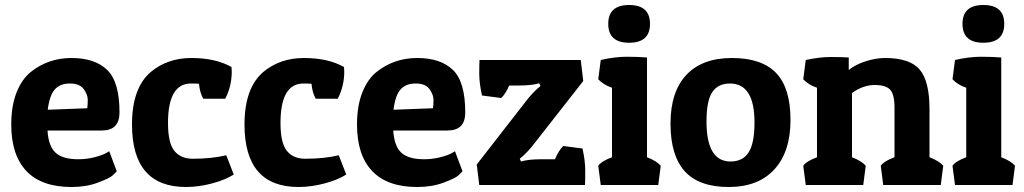

<svg xmlns="http://www.w3.org/2000/svg" viewBox="-20 -740 4094 768"><path d="M266 8Q146 8 85.5 -56Q25 -120 25 -242Q25 -316 46 -369.5Q67 -423 103 -452Q173 -508 266 -508Q359 -508 408.5 -460.5Q458 -413 458 -290Q458 -218 387 -218H170Q174 -155 202.5 -129Q231 -103 293 -103Q327 -103 358 -111Q389 -119 403 -127L417 -135L447 -55Q441 -48 429.5 -37.5Q418 -27 371.5 -9.5Q325 8 266 8ZM329 -307Q331 -321 331 -341Q331 -361 315 -383.5Q299 -406 259.5 -406Q220 -406 199 -382Q178 -358 171 -301Z M744 -406Q652 -406 652 -248Q652 -168 677.5 -136.5Q703 -105 751 -105Q827 -105 885 -119L915 -42Q883 -21 829 -6.5Q775 8 724 8Q508 8 508 -242Q508 -388 583 -452Q650 -508 746 -508Q842 -508 906 -472Q907 -462 907 -453Q907 -396 881 -345H793Q779 -370 776 -405Q764 -406 744 -406Z M1194 -406Q1102 -406 1102 -248Q1102 -168 1127.5 -136.5Q1153 -105 1201 -105Q1277 -105 1335 -119L1365 -42Q1333 -21 1279 -6.5Q1225 8 1174 8Q958 8 958 -242Q958 -388 1033 -452Q1100 -508 1196 -508Q1292 -508 1356 -472Q1357 -462 1357 -453Q1357 -396 1331 -345H1243Q1229 -370 1226 -405Q1214 -406 1194 -406Z M1649 8Q1529 8 1468.5 -56Q1408 -120 1408 -242Q1408 -316 1429 -369.5Q1450 -423 1486 -452Q1556 -508 1649 -508Q1742 -508 1791.5 -460.5Q1841 -413 1841 -290Q1841 -218 1770 -218H1553Q1557 -155 1585.5 -129Q1614 -103 1676 -103Q1710 -103 1741 -111Q1772 -119 1786 -127L1800 -135L1830 -55Q1824 -48 1812.5 -37.5Q1801 -27 1754.5 -9.5Q1708 8 1649 8ZM1712 -307Q1714 -321 1714 -341Q1714 -361 1698 -383.5Q1682 -406 1642.5 -406Q1603 -406 1582 -382Q1561 -358 1554 -301Z M1908 -358Q1897 -408 1897 -444.5Q1897 -481 1898 -500H2303L2313 -416L2118 -167Q2091 -131 2059 -105L2064 -94Q2093 -103 2145 -103H2200Q2215 -139 2233 -156L2310 -146Q2321 -96 2321 -58Q2321 -20 2320 0H1897L1887 -82L2083 -334Q2110 -370 2142 -396L2137 -407Q2108 -398 2056 -398H2017Q2002 -364 1985 -348Z M2383 -500Q2439 -513 2487 -513Q2535 -513 2568 -510V-111Q2607 -96 2623 -77L2613 0H2383L2373 -77Q2387 -96 2428 -111V-389Q2393 -401 2373 -423ZM2496.5 -569Q2413 -569 2413 -644.5Q2413 -720 2496.5 -720Q2580 -720 2580 -644.5Q2580 -569 2496.5 -569Z M2894.5 8Q2776 8 2719 -55Q2662 -118 2662 -245.5Q2662 -373 2725.5 -440.5Q2789 -508 2908 -508Q3027 -508 3084.5 -448Q3142 -388 3142 -260.5Q3142 -133 3077.5 -62.5Q3013 8 2894.5 8ZM2806 -254Q2806 -94 2902 -94Q2951 -94 2974.5 -130.5Q2998 -167 2998 -250Q2998 -406 2900 -406Q2852 -406 2829 -371.5Q2806 -337 2806 -254Z M3203 -500Q3258 -512 3302 -512Q3346 -512 3375 -510V-460Q3400 -481 3441.5 -494.5Q3483 -508 3521 -508Q3619 -508 3658.5 -462Q3698 -416 3698 -303V-111Q3737 -96 3753 -77L3743 0H3513L3503 -77Q3517 -96 3558 -111V-309Q3558 -363 3540.5 -381.5Q3523 -400 3478 -400Q3433 -400 3388 -368V-111Q3427 -96 3443 -77L3433 0H3203L3193 -77Q3207 -96 3248 -111V-389Q3213 -401 3193 -423Z M3800 -500Q3856 -513 3904 -513Q3952 -513 3985 -510V-111Q4024 -96 4040 -77L4030 0H3800L3790 -77Q3804 -96 3845 -111V-389Q3810 -401 3790 -423ZM3913.5 -569Q3830 -569 3830 -644.5Q3830 -720 3913.5 -720Q3997 -720 3997 -644.5Q3997 -569 3913.5 -569Z"/></svg>

Font: Patua One
Style: Regular
Weight: 400
Designer: luciano Vergara
Foundry: Luciano Vergara
Version: Version 1.002